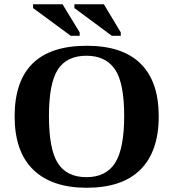

<svg xmlns="http://www.w3.org/2000/svg" viewBox="-20 -875 817 906"><path d="M211 -328V-327Q211 -171 253 -105Q295 -39 388 -39Q480 -39 523 -106Q566 -173 566 -328Q566 -483 523 -547Q479 -612 388 -612Q295 -612 253 -547Q211 -482 211 -328ZM49 -327V-325Q49 -659 389 -659Q558 -659 643 -575Q729 -491 729 -326Q729 -160 642 -74Q556 11 389 11Q224 11 136 -75Q49 -160 49 -327ZM314 -706 136 -837V-855H275L356 -722V-706ZM508 -706 331 -837V-855H470L550 -722V-706Z"/></svg>

Font: Libra Serif Modern
Style: Bold
Weight: 700
Designer: Stefan Peev, Context Ltd
Foundry: Ascender Corporation
Version: Version 1.000